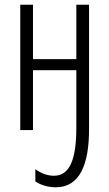

<svg xmlns="http://www.w3.org/2000/svg" viewBox="-20 -552 464 815"><path d="M358 -532H304V-301H120V-532H66V0H120V-254H304V-10C304 125 276 194 209 194C181 194 155 184 130 166V218C153 234 185 243 217 243C319 243 358 145 358 -3Z"/></svg>

Font: Noto Sans Display Condensed Light
Style: Regular
Weight: 300
Width: 3
Designer: Monotype Design Team
Foundry: Monotype Imaging Inc.
Version: Version 1.900